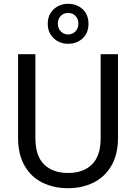

<svg xmlns="http://www.w3.org/2000/svg" viewBox="-20 -982 715 1009"><path d="M166 -697V-256Q166 -163 211.5 -118Q257 -73 338 -73Q418 -73 463.5 -118Q509 -163 509 -256V-697H600V-257Q600 -170 565 -110.5Q530 -51 470.5 -22Q411 7 337 7Q263 7 203.5 -22Q144 -51 109.5 -110.5Q75 -170 75 -257V-697ZM445 -857Q445 -809 414.5 -780.5Q384 -752 338 -752Q293 -752 262 -781Q231 -810 231 -857Q231 -904 262 -933Q293 -962 338 -962Q384 -962 414.5 -933.5Q445 -905 445 -857ZM392 -858Q392 -883 376.5 -898.5Q361 -914 338 -914Q315 -914 299.5 -898.5Q284 -883 284 -858Q284 -833 299.5 -817Q315 -801 338 -801Q361 -801 376.5 -817Q392 -833 392 -858Z"/></svg>

Font: Fz Poppins
Style: Regular
Weight: 400
Designer: Ninad Kale (Devanagari), Jonny Pinhorn (Latin)
Foundry: Indian Type Foundry
Version: Vit hóa bi Vntype.Com & FontZin.Com